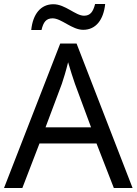

<svg xmlns="http://www.w3.org/2000/svg" viewBox="-20 -933 679 953"><path d="M135 -784H186C195 -823 209 -842 241 -842C285 -842 337 -785 393 -785C456 -785 494 -835 502 -913H452C442 -874 428 -855 397 -855C355 -855 304 -912 245 -912C182 -912 143 -863 135 -784ZM545 0H638L360 -717H279L0 0H91L176 -221H459ZM352 -517 432 -301H206L287 -517C295 -540 308 -583 318 -624C325 -599 346 -533 352 -517Z"/></svg>

Font: Noto Sans Psalter Pahlavi
Style: Regular
Weight: 400
Designer: Monotype Design Team
Foundry: Monotype Imaging Inc.
Version: Version 2.002